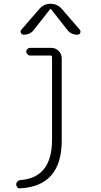

<svg xmlns="http://www.w3.org/2000/svg" viewBox="-20 -775 540 1025"><path d="M85.9 230.5Q78.1 231.4 72.3 224.6Q66.4 217.8 66.4 209Q66.4 201.2 72.3 194.8Q78.1 188.5 85.9 186.5Q257.8 175.8 257.8 -29.3V-469.7Q257.8 -478.5 250 -478.5H140.6Q132.8 -478.5 126.5 -485.4Q120.1 -492.2 120.1 -500Q120.1 -507.8 126.5 -513.7Q132.8 -519.5 140.6 -519.5H253.9Q277.3 -519.5 293.5 -502.9Q309.6 -486.3 309.6 -462.9V-25.4Q309.6 219.7 85.9 230.5ZM311.5 -725.6 406.2 -616.2Q412.1 -608.4 408.2 -599.1Q404.3 -589.8 393.6 -589.8Q358.4 -589.8 338.9 -616.2L252 -726.6Q251 -727.5 250 -727.5L248 -726.6L161.1 -616.2Q141.6 -589.8 106.4 -589.8Q96.7 -589.8 91.8 -599.1Q86.9 -608.4 93.8 -616.2L188.5 -725.6Q212.9 -754.9 250 -754.9Q287.1 -754.9 311.5 -725.6Z"/></svg>

Font: Rounded Mgen+ 1mn light
Style: Regular
Weight: 200
Designer: [Source Han Sans]
Ryoko NISHIZUKA  (kana & ideographs); Paul D. Hunt (Latin, Greek & Cyrillic); Wenlong ZHANG  (bopomofo
Version: Version 1.059.20150602